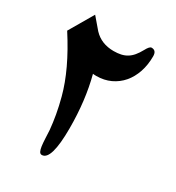

<svg xmlns="http://www.w3.org/2000/svg" viewBox="-171 -770 842 918"><g transform="rotate(30 250.0 -311.0)"><path d="M424.8 -630.9Q424.8 -583.5 411.4 -543.7Q397.9 -503.9 373.3 -475.1Q348.6 -446.3 313.7 -429.9Q278.8 -413.6 235.8 -413.6Q231 -413.6 226.6 -413.8Q222.2 -414.1 217.3 -414.6Q251 -286.6 251 -133.8Q251 43.9 199.2 43.9Q189.9 43.9 185.1 34.2Q180.2 24.4 178 7.8Q175.8 -8.8 174.8 -31Q173.8 -53.2 172.4 -78.6Q168.9 -116.7 161.6 -158.2Q154.3 -199.7 142.1 -245.6Q107.9 -375.5 7.3 -531.7L85 -664.6Q99.6 -647.9 137.7 -603Q179.7 -558.1 248 -558.1Q270 -558.1 287.8 -562Q305.7 -565.9 320.6 -575Q335.4 -584 347.9 -598.9Q360.4 -613.8 372.1 -635.3Q386.7 -663.1 397.9 -663.1Q424.8 -663.1 424.8 -630.9Z"/></g></svg>

Font: XB Kayhan
Style: Bold
Weight: 700
Designer: Behnam
Foundry: Irmug
Version: Version 7.300 2009